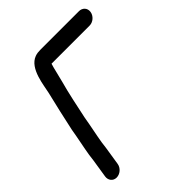

<svg xmlns="http://www.w3.org/2000/svg" viewBox="-203 -799 963 963"><g transform="rotate(-45 279.0 -317.0)"><path d="M41.4 -98 26 0C22.4 23 36.9 45 62.9 45C87.7 45 111.1 24.8 115 0L130.4 -98C132.2 -109.7 133.7 -120.8 135 -133.7C141.3 -173.7 154.7 -233.9 162.1 -280.4C172.2 -329.2 195.4 -439.3 209.3 -486.7C215.8 -509.2 229.5 -572.6 235.8 -590H505.8C530.6 -590 553.9 -610.2 557.8 -635C561.9 -661 542.8 -679 519.8 -679H243.8C231.2 -679 219 -677.5 207.7 -673.3C140.8 -649 132.1 -537.3 122.3 -497.2C109.2 -443.7 84.7 -337.4 73.5 -283.2C73.5 -282.9 73.4 -282.4 73.3 -282C66.6 -238.9 52.7 -176.5 45.9 -133C43.9 -120.4 43 -108.5 41.4 -98Z"/></g></svg>

Font: Just Breathe
Style: BdObl3
Weight: 400
Foundry: Cannot Into Space Fonts
Version: Version 0.72